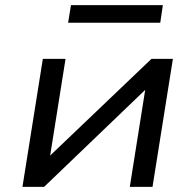

<svg xmlns="http://www.w3.org/2000/svg" viewBox="-20 -724 756 744"><path d="M67 0 146 -496H234L174 -119H172L567 -496H650L571 0H483L543 -378H545L151 0ZM244 -636 255 -704H611L601 -636Z"/></svg>

Font: Nunito Sans 7pt SemiExpanded
Style: Italic
Weight: 400
Width: 6
Italic angle: -9°
Designer: Vernon Adams
Foundry: Vernon Adams
Version: Version 3.101;gftools[0.9.27]